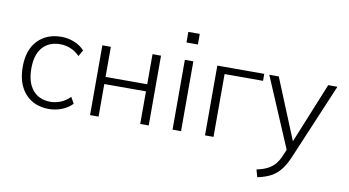

<svg xmlns="http://www.w3.org/2000/svg" viewBox="-86 -915 2464 1357"><g transform="rotate(10 1146.0 -236.5)"><path d="M289 8Q181 8 118 -62Q55 -132 55 -254Q55 -376 119 -443Q183 -510 289 -510Q337 -510 381.5 -492Q426 -474 455 -442L430 -397Q399 -428 363 -442.5Q327 -457 291 -457Q209 -457 163 -405Q117 -353 117 -253Q117 -153 163 -98.5Q209 -44 291 -44Q325 -44 361.5 -58Q398 -72 430 -104L455 -59Q425 -27 380 -9.5Q335 8 289 8Z M583 0V-501H644V-285H943V-501H1004V0H943V-234H644V0Z M1165 -624V-700H1247V-624ZM1175 0V-501H1236V0Z M1408 0V-501H1745V-451H1469V0Z M1823 227 1808 174Q1855 164 1886 148Q1917 132 1938 107.5Q1959 83 1975 45L1994 0L1781 -501H1849L2027 -67L2204 -501H2270L2038 48Q2012 108 1981 144Q1950 180 1911 198.5Q1872 217 1823 227Z"/></g></svg>

Font: Mulish Light
Style: Regular
Weight: 300
Designer: Vernon Adams
Foundry: Vernon Adams
Version: Version 3.603; ttfautohint (v1.8.3)